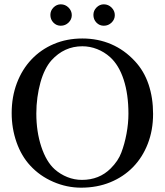

<svg xmlns="http://www.w3.org/2000/svg" viewBox="-20 -854 762 888"><path d="M361 -676Q433 -676 494.5 -649.5Q556 -623 604 -571Q646 -526 667 -464Q688 -402 688 -327Q688 -252 663.5 -189Q639 -126 595 -81Q551 -36 490 -11Q429 14 355 14Q289 14 226.5 -13Q164 -40 120 -88Q79 -132 56.5 -196Q34 -260 34 -331Q34 -406 58 -469.5Q82 -533 125.5 -579Q169 -625 229 -650.5Q289 -676 361 -676ZM361 -640Q277 -640 218 -575Q202 -557 189 -531Q176 -505 167 -472.5Q158 -440 153 -403.5Q148 -367 148 -329Q148 -245 171 -175.5Q194 -106 233 -71Q259 -48 291.5 -35Q324 -22 359 -22Q439 -22 492 -75Q527 -110 541 -148Q556 -187 565 -235Q574 -283 574 -328Q574 -418 552 -485.5Q530 -553 489 -590Q462 -614 429 -627Q396 -640 361 -640ZM261 -834Q282 -834 297 -819Q312 -804 312 -784Q312 -764 297 -749.5Q282 -735 261 -735Q241 -735 227 -749.5Q213 -764 213 -785Q213 -805 227.5 -819.5Q242 -834 261 -834ZM460 -834Q481 -834 496 -819Q511 -804 511 -784Q511 -764 496 -749.5Q481 -735 460 -735Q440 -735 426 -749.5Q412 -764 412 -785Q412 -805 426.5 -819.5Q441 -834 460 -834Z"/></svg>

Font: Klingon pIqaD HaSta
Style: Regular
Weight: 400
Width: 0
Designer: Mike Neff (qa'vaj)
Foundry: Mike Neff and Michael Everson
Version: Version 2.003